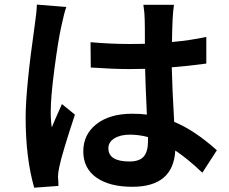

<svg xmlns="http://www.w3.org/2000/svg" viewBox="-20 -785 1017 852"><path d="M381.8 -597.7Q472.7 -589.8 553.7 -589.8Q599.6 -589.8 623 -590.8Q623 -677.7 622.1 -699.2Q622.1 -724.6 616.2 -763.7H752Q748 -737.3 746.1 -701.2Q743.2 -636.7 743.2 -598.6Q822.3 -605.5 895.5 -621.1V-502.9Q817.4 -492.2 742.2 -486.3Q744.1 -398.4 752.9 -244.1Q841.8 -208 942.4 -118.2L877.9 -18.6Q814.5 -79.1 757.8 -117.2Q749 43.9 567.4 43.9Q465.8 43.9 407.7 2.9Q349.6 -38.1 349.6 -113.3Q349.6 -188.5 408.2 -234.4Q466.8 -280.3 566.4 -280.3Q604.5 -280.3 631.8 -276.4Q625 -420.9 624 -479.5Q612.3 -479.5 588.9 -479Q565.4 -478.5 553.7 -478.5Q483.4 -478.5 382.8 -485.4ZM93.8 -263.7Q93.8 -390.6 133.8 -670.9Q142.6 -729.5 143.6 -764.6L274.4 -753.9Q266.6 -735.4 252 -668Q238.3 -606.4 221.7 -481Q205.1 -355.5 205.1 -289.1Q205.1 -247.1 210 -219.7Q212.9 -229.5 254.9 -323.2L312.5 -276.4Q255.9 -105.5 243.2 -44.9Q237.3 -17.6 237.3 0Q238.3 5.9 238.8 19.5Q239.3 33.2 239.3 40L131.8 47.9Q93.8 -84 93.8 -263.7ZM460.9 -127Q460.9 -68.4 554.7 -68.4Q598.6 -68.4 617.7 -90.3Q636.7 -112.3 636.7 -158.2V-176.8Q595.7 -187.5 556.6 -187.5Q513.7 -187.5 487.3 -170.9Q460.9 -154.3 460.9 -127Z"/></svg>

Font: Min Sans Bold
Style: Regular
Weight: 700
Designer: Jinseong-Kim, NotoSansCJK, Nunito
Foundry: Jinseong-Kim
Version: Version 1.400;Glyphs 3.1.2 (3151)